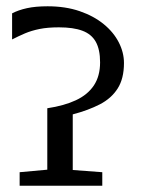

<svg xmlns="http://www.w3.org/2000/svg" viewBox="-20 -591 450 611"><path d="M42.5 0V-43L130.5 -51V-246.5Q184 -254.5 221.5 -272Q259 -289.5 278.8 -319.2Q298.5 -349 298.5 -392.5Q298.5 -433.5 284.8 -458Q271 -482.5 242.2 -493.2Q213.5 -504 167.5 -504Q132 -504 106 -498.8Q80 -493.5 59.5 -484.8Q39 -476 18.5 -465.5V-548.5Q38.5 -559 65.8 -565Q93 -571 131.5 -571Q188.5 -571 233.5 -555.5Q278.5 -540 310 -514.2Q341.5 -488.5 358 -456.2Q374.5 -424 374.5 -390.5Q374.5 -341 354.5 -309.5Q334.5 -278 297.8 -259Q261 -240 211.5 -227V-50L305.5 -43V0Z"/></svg>

Font: Merriweather Light 18pt Light
Style: Regular
Weight: 300
Version: Version 2.100